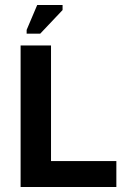

<svg xmlns="http://www.w3.org/2000/svg" viewBox="-20 -744 512 764"><path d="M62 -3V-563H183V-3ZM62 0V-103H443V0ZM140 -610H86V-625L128 -724H229V-704Z"/></svg>

Font: Darker Grotesque ExtraBold
Style: Regular
Weight: 800
Designer: Gabriel Lam
Foundry: TypeRant
Version: Version 1.000;gftools[0.9.28]